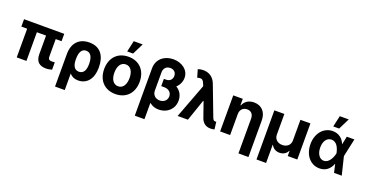

<svg xmlns="http://www.w3.org/2000/svg" viewBox="-41 -1655 5190 2729"><g transform="rotate(20 2554.0 -291.0)"><path d="M671.5 -545.5H63.6V-433.9H151.3V0H298.3V-433.9H437.1V-152.7C437.5 -39.1 497.5 6.4 593 6.4C628.2 6.4 658.4 0 683.6 -7.8V-119C672.6 -117.9 657.7 -116.1 641 -116.1C602.6 -116.1 583.5 -127.1 583.1 -170.8V-433.9H671.5Z M804.7 203.1H951.7L951 -47.9C981.2 -11 1022.7 9.9 1081.7 9.9C1216.3 9.9 1297.2 -96.6 1297.2 -257.1V-267C1297.2 -422.6 1230.8 -552.6 1052.2 -552.6C900.9 -552.6 804.7 -459.5 804.7 -288.4ZM950.6 -251.8V-274.5C950.3 -357.2 976.9 -427.6 1047.9 -427.6C1123.9 -427.6 1149.9 -353.7 1149.9 -267V-257.1C1150.2 -185.4 1128.2 -110.4 1050.1 -110.4C971.2 -110.4 951.7 -186.4 950.6 -251.8Z M1644.2 10.7C1809.7 10.7 1912.6 -102.6 1912.6 -270.6C1912.6 -439.6 1809.7 -552.6 1644.2 -552.6C1478.7 -552.6 1375.7 -439.6 1375.7 -270.6C1375.7 -102.6 1478.7 10.7 1644.2 10.7ZM1644.9 -106.5C1568.5 -106.5 1529.5 -176.5 1529.5 -271.7C1529.5 -366.8 1568.5 -437.1 1644.9 -437.1C1719.8 -437.1 1758.9 -366.8 1758.9 -271.7C1758.9 -176.5 1719.8 -106.5 1644.9 -106.5ZM1597.7 -616.8H1686.8L1771 -785.5H1635.7Z M2255.7 -737.2C2119.7 -737.2 2011.7 -650.9 2011.4 -513.8V204.5H2157.7V-37.6L2162.3 -39.8C2203.1 -5 2251.1 7.5 2300.1 7.5C2425.4 7.5 2524.1 -81 2524.1 -208.1C2524.1 -283 2489.3 -349.8 2423.7 -387.8C2468.8 -428.3 2492.9 -486.2 2492.9 -541.9C2492.9 -661.9 2382.1 -737.2 2255.7 -737.2ZM2221.2 -420.5V-318.9H2267.8C2328.8 -318.9 2378.9 -282.3 2378.9 -220.9C2378.9 -164.1 2335.9 -119.3 2268.8 -119.3C2198.9 -119.3 2157.7 -168.7 2157.7 -228V-504.6C2157.7 -568.9 2199.6 -605.5 2255.7 -605.5C2311.1 -605.5 2346.6 -568.9 2346.6 -518.1C2346.6 -478.3 2323.9 -428.6 2253.2 -428.6H2221.2Z M3082.7 8.9C3103.3 9.2 3129.3 5.7 3143.1 1.1L3129.6 -110.1C3125.7 -109.7 3119.7 -108.7 3114.3 -108.7C3088.4 -108.7 3079.5 -124.6 3063.9 -166.2L2897.4 -604.4C2864.3 -690.3 2797.6 -737.2 2707 -737.2C2676.5 -737.2 2650.9 -731.9 2626.4 -723L2660.5 -605.8C2724.4 -623.9 2744.7 -613.6 2769.2 -553.3L2782 -521.3L2585.2 0H2740.8L2852.3 -324.6H2859.4L2941.8 -89.1C2967 -24.9 3017 8.9 3082.7 8.9Z M3379.3 -315.3C3379.3 -385.7 3421.9 -426.8 3482.6 -426.8C3543.7 -426.8 3579.5 -387.1 3579.5 -320.3V204.5H3730.8V-347.3C3730.8 -474.8 3657 -552.6 3542.6 -552.6C3462 -552.6 3403.1 -513.1 3378.6 -449.2H3372.2V-545.5H3228V0H3379.3Z M3849.8 197.8H3995V-77.4H3999.3C4021.3 -30.2 4068.2 -3.2 4122.5 -3.2C4177.2 -3.2 4224.1 -30.2 4246.1 -77.4H4250.4V0H4395.2V-545.5H4244.3V-232.2C4244.3 -166.5 4195.3 -120.7 4122.5 -120.7C4050.4 -120.7 4001.4 -166.5 4001.1 -232.2V-545.5H3849.8Z M4731.2 11.4C4829.9 12.1 4890.3 -46.9 4919.7 -124.3H4922.6L4951 0H5067.5L5001.1 -272.7L5060.4 -545.5H4945.7L4920.5 -424.7H4918C4887.4 -502.5 4821.7 -552.6 4733.7 -552.6C4599.8 -552.6 4496.1 -438.6 4496.1 -272.7C4496.1 -105.8 4593.8 10.7 4731.2 11.4ZM4888.8 -272.7 4888.5 -271.3C4874.3 -202.8 4829.5 -111.5 4753.6 -111.5C4687.5 -111.5 4642.8 -180 4642.8 -273.8C4642.8 -366.1 4686.1 -432.2 4758.2 -432.2C4839.1 -432.2 4874.3 -345.9 4888.5 -274.1ZM4714.5 -616.8H4803.6L4887.8 -785.5H4752.5Z"/></g></svg>

Font: Karasuma Gothic
Style: Bold
Weight: 700
Designer: Rasmus Andersson / Ryoko Nishizuka
Foundry: Genbu
Version: Version 1.00